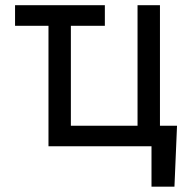

<svg xmlns="http://www.w3.org/2000/svg" viewBox="-20 -550 719 722"><path d="M374.3 -453H36.6V-530.4H374.3ZM636 151.9H549.7V0H521.4V-77.3H645.7ZM581.5 0H162.3V-530.4H246.5V-77.3H497.2V-530.4H581.5Z"/></svg>

Font: Pretendard Variable
Style: Regular
Weight: 400
Designer: Base glyphs from Inter by Rasmus Andersson; Hangul glyphs from Noto Sans CJK(Source Han Sans) by Jang Soo-young and Kang
Foundry: Kil Hyung-jin
Version: Version 1.100;FEAKit 1.0